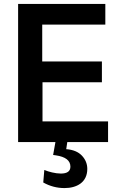

<svg xmlns="http://www.w3.org/2000/svg" viewBox="-20 -731 650 988"><path d="M202.6 208C236.3 227.1 272.9 236.8 312 236.8C374.5 236.8 429.2 208 429.2 138.2C429.2 112.3 419.9 89.4 401.4 69.8C382.8 50.3 356 39.1 320.8 36.6L329.1 -19H268.6L253.4 66.4L267.6 68.4C317.4 75.7 342.3 95.2 342.3 126.5C342.3 150.4 325.7 162.1 293 162.1C265.1 162.1 229.5 152.8 208 143.6L202.6 208ZM536.1 0V-106.4H198.7V-307.6H504.4V-414.6H197.3V-604.5H522V-710.9H73.2V0Z"/></svg>

Font: Ride
Style: Bold
Weight: 700
Version: Version 3.000